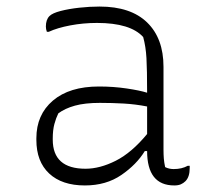

<svg xmlns="http://www.w3.org/2000/svg" viewBox="-20 -556 640 586"><path d="M479 -352V-100Q479 -84 480 -72Q481 -60 484 -46Q496 -40 510 -40Q535 -40 553 -50H559V-43Q559 -16 546 -3Q540 3 532 6.5Q524 10 512 10Q429 10 429 -95H422Q397 -54 350.5 -22Q304 10 239 10Q169 10 130 -26.5Q91 -63 91 -129V-134Q91 -206 141.5 -249Q192 -292 282 -292Q326 -292 366.5 -286Q407 -280 429 -273Q429 -343 427 -378.5Q425 -414 417 -443Q378 -486 276 -486Q234 -486 194.5 -478.5Q155 -471 129 -459H123Q120 -467 120 -475Q120 -496 131 -507Q140 -516 165 -522.5Q190 -529 222 -532.5Q254 -536 284 -536Q379 -536 429 -487.5Q479 -439 479 -352ZM141 -130Q141 -41 241 -41Q285 -41 333.5 -65.5Q382 -90 429 -147V-231Q393 -238 357.5 -240Q322 -242 285 -242Q239 -242 208.5 -233.5Q178 -225 158 -210Q151 -196 146 -177.5Q141 -159 141 -133Z"/></svg>

Font: Recursive Sn Csl St Lt
Style: Regular
Weight: 300
Version: Version 1.079;hotconv 1.0.112;makeotfexe 2.5.65598; ttfautoh